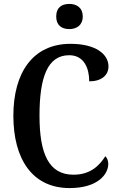

<svg xmlns="http://www.w3.org/2000/svg" viewBox="-20 -947 606 977"><path d="M333 -799C369 -799 401 -818 401 -863C401 -909 369 -927 333 -927C294 -927 266 -909 266 -863C266 -818 294 -799 333 -799ZM334 10C480 10 531 -62 531 -113C531 -128 525 -144 516 -152C486 -105 441 -58 354 -58C229 -58 181 -163 181 -358C181 -552 221 -666 332 -666C409 -666 434 -598 434 -533C496 -533 532 -564 532 -609C532 -672 466 -724 339 -724C147 -724 48 -577 48 -358C48 -137 145 10 334 10Z"/></svg>

Font: Noto Serif Bengali Condensed SemiBold
Style: Regular
Weight: 600
Width: 3
Designer: Juan Bruce, Universal Thirst, Indian Type Foundry and the Monotype Design Team.
Foundry: Monotype Imaging Inc.
Version: Version 2.003